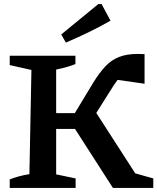

<svg xmlns="http://www.w3.org/2000/svg" viewBox="-20 -927 776 947"><path d="M28 0V-42Q73 -60 125 -68L135 -582L28 -606V-652H352V-611Q309 -594 257 -584V-369H349L441 -521Q470 -568 499.5 -599.5Q529 -631 567 -646Q605 -661 660 -661Q676 -661 693 -660V-514L560 -533Q552 -522 543 -509Q534 -496 525 -481L455 -370L647 -72L736 -47V0H537L350 -291H257V-67L353 -47V0ZM305 -717 282 -757 465 -907H481L525 -825Q471 -794 416 -767.5Q361 -741 305 -717Z"/></svg>

Font: Piazzolla SC SemiBold
Style: Regular
Weight: 600
Designer: Juan Pablo del Peral
Foundry: Huerta Tipografica
Version: Version 1.330